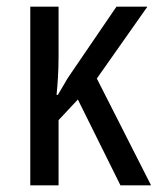

<svg xmlns="http://www.w3.org/2000/svg" viewBox="-20 -557 480 577"><path d="M423 -537H330L184 -323C175 -308 164 -289 154 -272H150C153 -302 156 -343 156 -387V-537H71V0H156V-196L214 -258L342 0H434L271 -321Z"/></svg>

Font: Noto Sans Condensed
Style: Regular
Weight: 400
Width: 3
Designer: Monotype Design Team
Foundry: Monotype Imaging Inc.
Version: Version 2.013